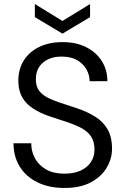

<svg xmlns="http://www.w3.org/2000/svg" viewBox="-20 -921 625 953"><path d="M300 12Q223 12 166 -16Q109 -44 78 -94Q47 -144 47 -210H135Q135 -169 154 -134.5Q173 -100 209.5 -79.5Q246 -59 300 -59Q347 -59 380.5 -74.5Q414 -90 431.5 -117Q449 -144 449 -178Q449 -217 432.5 -242.5Q416 -268 386.5 -284Q357 -300 319 -313Q281 -326 237 -340Q150 -368 110.5 -410.5Q71 -453 71 -520Q71 -577 97.5 -620Q124 -663 173.5 -687.5Q223 -712 291 -712Q358 -712 407.5 -687Q457 -662 485 -618.5Q513 -575 513 -518H425Q425 -547 410 -575Q395 -603 364.5 -621.5Q334 -640 288 -640Q250 -641 220.5 -627.5Q191 -614 174.5 -589Q158 -564 158 -528Q158 -494 172.5 -473Q187 -452 214.5 -437.5Q242 -423 279 -411Q316 -399 361 -384Q412 -367 451.5 -342.5Q491 -318 513.5 -280Q536 -242 536 -183Q536 -133 509.5 -88.5Q483 -44 431 -16Q379 12 300 12ZM290 -754 153 -836V-901L290 -817L427 -901V-836Z"/></svg>

Font: DM Sans 10pt
Style: Regular
Weight: 400
Version: Version 4.004;gftools[0.9.30]